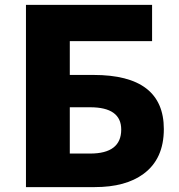

<svg xmlns="http://www.w3.org/2000/svg" viewBox="-20 -764 730 784"><path d="M86 -744H601V-596H265V-458H362Q649 -458 649 -237Q649 -115 566 -54Q493 0 367 0H86ZM348 -137Q475 -137 475 -235Q475 -326 348 -326H265V-137Z"/></svg>

Font: KaiGen Gothic KR Heavy
Style: Heavy
Weight: 900
Designer: Ryoko NISHIZUKA  (kana & ideographs); Paul D. Hunt (Latin, Greek & Cyrillic); Wenlong ZHANG  (bopomofo); Sandoll Communi
Foundry: Adobe Systems Incorporated
Version: Version 1.002 March 28, 2018